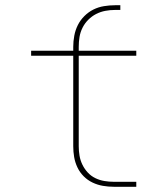

<svg xmlns="http://www.w3.org/2000/svg" viewBox="-20 -714 640 734"><path d="M415 0Q394 0 373.5 -3.5Q353 -7 334 -16Q315 -25 300 -40Q285 -55 276 -74Q267 -93 263.5 -113.5Q260 -134 260 -155V-501H99V-520H260V-535Q260 -556 264 -577.5Q268 -599 277.5 -618Q287 -637 302.5 -652.5Q318 -668 337 -677.5Q356 -687 377.5 -690.5Q399 -694 420 -694H440V-676H420Q401 -676 382.5 -672.5Q364 -669 347.5 -660.5Q331 -652 317.5 -638.5Q304 -625 295.5 -608Q287 -591 284 -572.5Q281 -554 281 -535V-520H501V-501H281V-155Q281 -137 284 -119Q287 -101 295 -84.5Q303 -68 315.5 -54.5Q328 -41 344.5 -33Q361 -25 379 -22Q397 -19 415 -19H501V0Z"/></svg>

Font: Iosevka SS04 Thin Extended
Style: Regular
Weight: 100
Width: 7
Monospace: yes
Designer: Belleve Invis
Foundry: Belleve Invis
Version: Version 19.0.0; ttfautohint (v1.8.4)